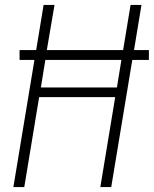

<svg xmlns="http://www.w3.org/2000/svg" viewBox="-20 -755 621 775"><path d="M34 0H78L138 -363H445L385 0H429L514 -513H581V-553H521L551 -735H507L477 -553H169L200 -735H156L126 -553H59V-513H119ZM145 -402 163 -513H470L452 -402Z"/></svg>

Font: Iosevka Sparkle XLtObl
Style: Regular
Weight: 200
Italic angle: -9°
Designer: Belleve Invis
Foundry: Belleve Invis
Version: Version 4.5.0; ttfautohint (v1.8.3)